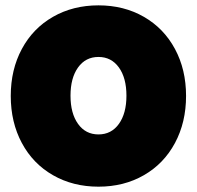

<svg xmlns="http://www.w3.org/2000/svg" viewBox="-20 -682 732 714"><path d="M515.1 -30.5Q440.9 12.2 346.2 12.2Q251.5 12.2 177 -30.5Q102.5 -73.2 61.3 -150.1Q20 -227.1 20 -325.2Q20 -423.3 61.3 -500Q102.5 -576.7 177 -619.4Q251.5 -662.1 346.2 -662.1Q440.9 -662.1 515.1 -619.4Q589.4 -576.7 630.6 -500Q671.9 -423.3 671.9 -325.2Q671.9 -227.1 630.6 -150.1Q589.4 -73.2 515.1 -30.5ZM270.3 -221.2Q298.3 -182.1 346.2 -182.1Q394 -182.1 422.1 -221.2Q450.2 -260.3 450.2 -326.2Q450.2 -392.1 422.1 -431.2Q394 -470.2 346.2 -470.2Q298.3 -470.2 270.3 -431.2Q242.2 -392.1 242.2 -326.2Q242.2 -260.3 270.3 -221.2Z"/></svg>

Font: Apfel Grotezk Satt
Style: Regular
Weight: 900
Designer: Luigi Gorlero
Foundry: © 2023, Luigi Gorlero & Collletttivo
Version: Version 2.000;Glyphs 3.2 (3217)